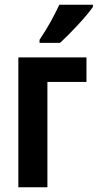

<svg xmlns="http://www.w3.org/2000/svg" viewBox="-20 -786 410 806"><path d="M229 -766Q213 -732 193 -695.5Q173 -659 146 -619V-606H232Q266 -637 308 -682.5Q350 -728 370 -757V-766ZM57 -545V0H179V-442H343V-545Z"/></svg>

Font: Noto Sans UI Condensed
Style: Bold
Weight: 700
Width: 3
Designer: Monotype Design Team
Foundry: Monotype Imaging Inc.
Version: 1.001